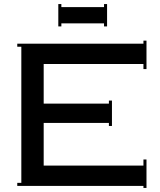

<svg xmlns="http://www.w3.org/2000/svg" viewBox="-20 -915 786 945"><path d="M492 -895H507V-785H492V-800H282V-785H267V-895H282V-880H492ZM65 0V-15H85V-685H65V-700H686V-715H701V-575H686V-600H195V-405H516V-420H531V-295H516V-310H195V-100H686V-130H701V10H686V0Z"/></svg>

Font: Copperplate CC
Style: Regular
Weight: 400
Designer: indestructible type*
Foundry: Cowboy Collective
Version: Version 1.000